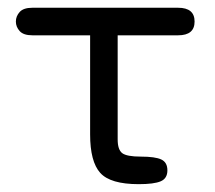

<svg xmlns="http://www.w3.org/2000/svg" viewBox="-20 -470 548 490"><path d="M334 0Q261.7 0 235.8 -28.8Q210 -57.6 210 -127V-379.9H62.5Q40 -379.9 30.3 -390.6Q20.5 -401.4 20.5 -415Q20.5 -428.7 30.3 -439.5Q40 -450.2 62.5 -450.2H434.6Q476.6 -450.2 476.6 -415Q476.6 -379.9 434.6 -379.9H280.3V-114.3Q280.3 -87.9 292 -79.1Q303.7 -70.3 339.8 -70.3Q376 -70.3 391.6 -63Q407.2 -55.7 407.2 -35.2Q407.2 -14.6 390.1 -7.3Q373 0 334 0Z"/></svg>

Font: Jura
Style: DemiBold
Weight: 600
Version: Version 2.5